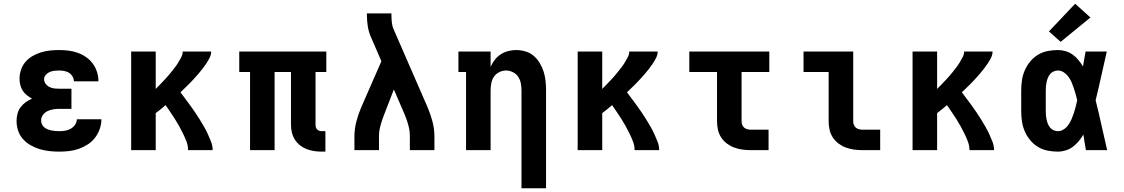

<svg xmlns="http://www.w3.org/2000/svg" viewBox="-20 -807 6040 1032"><path d="M298 8Q271 8 244.5 5Q218 2 193 -5.5Q168 -13 144.5 -26.5Q121 -40 103.5 -59.5Q86 -79 77.5 -104.5Q69 -130 69 -157Q69 -176 74 -195.5Q79 -215 90.5 -230.5Q102 -246 118 -257.5Q134 -269 152 -277Q137 -285 124 -295.5Q111 -306 102 -320Q93 -334 89 -350.5Q85 -367 85 -384Q85 -408 93 -432Q101 -456 117 -474.5Q133 -493 154.5 -505.5Q176 -518 200 -525.5Q224 -533 248.5 -535.5Q273 -538 297 -538Q323 -538 348 -535Q373 -532 397 -523.5Q421 -515 442 -500.5Q463 -486 478 -466Q493 -446 501 -421.5Q509 -397 509 -372Q509 -371 509 -371Q509 -371 509 -370H377Q377 -370 377 -370Q377 -370 377 -371Q377 -384 369.5 -396.5Q362 -409 350.5 -416Q339 -423 325 -425.5Q311 -428 297 -428Q284 -428 271.5 -426.5Q259 -425 247 -420Q235 -415 226 -404.5Q217 -394 217 -381Q217 -368 225.5 -356.5Q234 -345 246.5 -339Q259 -333 272.5 -331.5Q286 -330 300 -330H364V-222H300Q284 -222 267.5 -219.5Q251 -217 236 -210Q221 -203 211 -189.5Q201 -176 201 -159Q201 -149 205.5 -139Q210 -129 218 -122.5Q226 -116 236 -112Q246 -108 256 -106Q266 -104 276.5 -103Q287 -102 298 -102Q314 -102 330 -104.5Q346 -107 360 -115Q374 -123 383.5 -136.5Q393 -150 393 -166H525Q525 -139 516 -113.5Q507 -88 490.5 -66.5Q474 -45 451.5 -30.5Q429 -16 403.5 -7Q378 2 351 5Q324 8 298 8Z M685 0V-530H817V-329Q828 -340 839 -351.5Q850 -363 861 -374.5Q872 -386 882 -397.5Q892 -409 902 -421.5Q912 -434 921.5 -446.5Q931 -459 939 -472.5Q947 -486 954.5 -500Q962 -514 962 -530H1115Q1115 -513 1107 -497Q1099 -481 1089.5 -466.5Q1080 -452 1069 -438Q1058 -424 1047 -411Q1036 -398 1024 -385Q1012 -372 1000 -359.5Q988 -347 975 -335Q962 -323 950 -311Q963 -294 976.5 -275.5Q990 -257 1003.5 -239Q1017 -221 1029.5 -202Q1042 -183 1054 -164Q1066 -145 1077 -125.5Q1088 -106 1097.5 -85.5Q1107 -65 1115 -44Q1123 -23 1123 0H991Q991 -23 983 -44.5Q975 -66 965 -86.5Q955 -107 944 -127Q933 -147 921 -166Q909 -185 896 -204Q883 -223 870 -242Q857 -231 844 -220Q831 -209 817 -199V0Z M1710 8Q1689 8 1668.5 5Q1648 2 1628.5 -5.5Q1609 -13 1592.5 -26Q1576 -39 1565 -56.5Q1554 -74 1549 -94.5Q1544 -115 1544 -136V-420H1456V0H1324V-420H1266V-530H1734V-420H1676V-136Q1676 -129 1678 -122.5Q1680 -116 1685 -111Q1690 -106 1696.5 -104Q1703 -102 1710 -102H1729V8Z M1885 0V-74Q1885 -114 1895.5 -154Q1906 -194 1922 -231L2030 -478L1975 -605Q1962 -634 1957 -665Q1952 -696 1952 -728V-735H2084V-728Q2084 -708 2086 -687.5Q2088 -667 2096 -649L2278 -231Q2294 -194 2304.5 -154Q2315 -114 2315 -74V0H2183V-74Q2183 -101 2176.5 -127.5Q2170 -154 2160 -179Q2159 -181 2158.5 -183Q2158 -185 2157 -187L2097 -326L2044 -189Q2033 -161 2025 -132Q2017 -103 2017 -74V0Z M2783 205V-320Q2783 -339 2779.5 -358.5Q2776 -378 2765.5 -394Q2755 -410 2737 -419Q2719 -428 2700 -428Q2681 -428 2663 -419Q2645 -410 2634.5 -394Q2624 -378 2620.5 -358.5Q2617 -339 2617 -320V0H2485V-420H2444V-530H2617V-448Q2626 -468 2639.5 -485.5Q2653 -503 2671.5 -515Q2690 -527 2711.5 -532.5Q2733 -538 2754 -538Q2780 -538 2805 -530.5Q2830 -523 2849 -506.5Q2868 -490 2881.5 -467.5Q2895 -445 2902.5 -420.5Q2910 -396 2912.5 -371Q2915 -346 2915 -320V205Z M3085 0V-530H3217V-329Q3228 -340 3239 -351.5Q3250 -363 3261 -374.5Q3272 -386 3282 -397.5Q3292 -409 3302 -421.5Q3312 -434 3321.5 -446.5Q3331 -459 3339 -472.5Q3347 -486 3354.5 -500Q3362 -514 3362 -530H3515Q3515 -513 3507 -497Q3499 -481 3489.5 -466.5Q3480 -452 3469 -438Q3458 -424 3447 -411Q3436 -398 3424 -385Q3412 -372 3400 -359.5Q3388 -347 3375 -335Q3362 -323 3350 -311Q3363 -294 3376.5 -275.5Q3390 -257 3403.5 -239Q3417 -221 3429.5 -202Q3442 -183 3454 -164Q3466 -145 3477 -125.5Q3488 -106 3497.5 -85.5Q3507 -65 3515 -44Q3523 -23 3523 0H3391Q3391 -23 3383 -44.5Q3375 -66 3365 -86.5Q3355 -107 3344 -127Q3333 -147 3321 -166Q3309 -185 3296 -204Q3283 -223 3270 -242Q3257 -231 3244 -220Q3231 -209 3217 -199V0Z M4015 0Q3993 0 3970.5 -3Q3948 -6 3926.5 -14Q3905 -22 3887 -35.5Q3869 -49 3856.5 -68Q3844 -87 3839 -109.5Q3834 -132 3834 -155V-420H3685V-530H4115V-420H3966V-155Q3966 -145 3969.5 -136Q3973 -127 3980 -121Q3987 -115 3996.5 -112.5Q4006 -110 4015 -110H4111V0Z M4615 0Q4593 0 4570.5 -3Q4548 -6 4526.5 -14Q4505 -22 4487 -35.5Q4469 -49 4456.5 -68Q4444 -87 4439 -109.5Q4434 -132 4434 -155V-420H4299V-530H4566V-155Q4566 -145 4569.5 -136Q4573 -127 4580 -121Q4587 -115 4596.5 -112.5Q4606 -110 4615 -110H4711V0Z M4885 0V-530H5017V-329Q5028 -340 5039 -351.5Q5050 -363 5061 -374.5Q5072 -386 5082 -397.5Q5092 -409 5102 -421.5Q5112 -434 5121.5 -446.5Q5131 -459 5139 -472.5Q5147 -486 5154.5 -500Q5162 -514 5162 -530H5315Q5315 -513 5307 -497Q5299 -481 5289.5 -466.5Q5280 -452 5269 -438Q5258 -424 5247 -411Q5236 -398 5224 -385Q5212 -372 5200 -359.5Q5188 -347 5175 -335Q5162 -323 5150 -311Q5163 -294 5176.5 -275.5Q5190 -257 5203.5 -239Q5217 -221 5229.5 -202Q5242 -183 5254 -164Q5266 -145 5277 -125.5Q5288 -106 5297.5 -85.5Q5307 -65 5315 -44Q5323 -23 5323 0H5191Q5191 -23 5183 -44.5Q5175 -66 5165 -86.5Q5155 -107 5144 -127Q5133 -147 5121 -166Q5109 -185 5096 -204Q5083 -223 5070 -242Q5057 -231 5044 -220Q5031 -209 5017 -199V0Z M5666 8Q5638 8 5610.5 2.5Q5583 -3 5559 -17.5Q5535 -32 5517 -54Q5499 -76 5488 -101.5Q5477 -127 5473 -154.5Q5469 -182 5469 -210V-320Q5469 -348 5473 -375.5Q5477 -403 5488 -428.5Q5499 -454 5517 -476Q5535 -498 5559 -512.5Q5583 -527 5610.5 -532.5Q5638 -538 5666 -538Q5687 -538 5707.5 -532Q5728 -526 5745.5 -513.5Q5763 -501 5776.5 -484.5Q5790 -468 5801 -450Q5805 -470 5808 -490Q5811 -510 5815 -530H5929Q5914 -465 5899.5 -399Q5885 -333 5869 -268Q5886 -201 5900.5 -134Q5915 -67 5931 0H5817Q5813 -21 5809.5 -42Q5806 -63 5803 -84Q5792 -65 5778 -48Q5764 -31 5746.5 -18Q5729 -5 5708 1.5Q5687 8 5666 8ZM5666 -102Q5683 -102 5698 -112Q5713 -122 5723 -136.5Q5733 -151 5740 -167.5Q5747 -184 5752.5 -200.5Q5758 -217 5762 -234Q5766 -251 5770 -268Q5766 -285 5761.5 -301.5Q5757 -318 5751.5 -334Q5746 -350 5739.5 -365.5Q5733 -381 5722.5 -395Q5712 -409 5697.5 -418.5Q5683 -428 5666 -428Q5654 -428 5643 -423Q5632 -418 5624.5 -409Q5617 -400 5612.5 -389Q5608 -378 5605.5 -366.5Q5603 -355 5602 -343.5Q5601 -332 5601 -320V-210Q5601 -198 5602 -186.5Q5603 -175 5605.5 -163.5Q5608 -152 5612.5 -141Q5617 -130 5624.5 -121Q5632 -112 5643 -107Q5654 -102 5666 -102ZM5681 -582 5618 -638 5759 -787 5841 -713Z"/></svg>

Font: Iosevka Curly Slab XBdEx
Style: Regular
Weight: 800
Width: 7
Monospace: yes
Designer: Belleve Invis
Foundry: Belleve Invis
Version: Version 11.0.0; ttfautohint (v1.8.3)